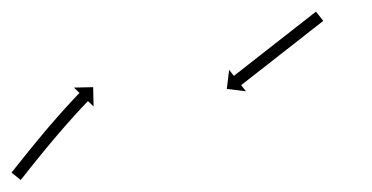

<svg xmlns="http://www.w3.org/2000/svg" viewBox="-25 -287 631 326"><path d="M-4.2 4.5C-4.6 5 -5 5.5 -5.4 6.1L10.2 18.6C10.6 18.1 11 17.5 11.4 17C12.6 15.5 13.8 14.1 15 12.6C16.8 10.3 18.6 8.1 20.4 5.8C22.8 2.8 25.1 -0.1 27.4 -3.1C30.2 -6.5 33 -10 35.8 -13.5L35.8 -13.5L35.8 -13.5C38.9 -17.3 42 -21.2 45.2 -25.1L45.2 -25.1L45.2 -25.1C48.5 -29.2 51.9 -33.3 55.3 -37.4L55.3 -37.4L55.3 -37.3C58.8 -41.6 62.3 -45.8 65.8 -50L65.8 -50L65.8 -49.9C69.3 -54.1 72.9 -58.3 76.4 -62.5L76.4 -62.4L76.4 -62.4C79.9 -66.4 83.3 -70.5 86.8 -74.4L86.8 -74.4L86.8 -74.4C90.1 -78.1 93.4 -81.8 96.7 -85.5L96.7 -85.5L96.7 -85.5C99.6 -88.8 102.6 -92.1 105.6 -95.4L105.6 -95.4L105.6 -95.4C108.1 -98.1 110.7 -100.9 113.2 -103.6L113.2 -103.6L113.2 -103.6C115.2 -105.7 117.2 -107.8 119.2 -109.9L119.2 -109.9L119.2 -109.9C120.4 -111.2 121.7 -112.6 123 -113.9L123 -113.9L123 -113.9C123.5 -114.4 123.9 -114.9 124.4 -115.3L133.9 -106.2L133.2 -139L100.5 -138.3L110 -129.2C109.5 -128.7 109 -128.2 108.6 -127.8L108.6 -127.8L108.6 -127.8C107.3 -126.4 106 -125 104.7 -123.7L104.7 -123.7L104.7 -123.7C102.6 -121.5 100.6 -119.4 98.6 -117.3L98.6 -117.3L98.6 -117.2C96 -114.5 93.5 -111.7 90.9 -108.9L90.9 -108.9L90.9 -108.9C87.8 -105.6 84.8 -102.2 81.8 -98.9L81.8 -98.9L81.8 -98.9C78.5 -95.1 75.1 -91.4 71.8 -87.6L71.8 -87.6L71.8 -87.6C68.3 -83.6 64.8 -79.6 61.3 -75.5L61.3 -75.5L61.2 -75.5C57.6 -71.3 54.1 -67.1 50.5 -62.9L50.5 -62.8L50.5 -62.8C46.9 -58.6 43.4 -54.4 39.9 -50.1L39.9 -50.1L39.8 -50.1C36.4 -46 33.1 -41.8 29.7 -37.7L29.7 -37.7L29.7 -37.7C26.5 -33.8 23.4 -29.9 20.2 -26L20.2 -26L20.2 -26C17.4 -22.5 14.6 -19 11.8 -15.5C9.5 -12.6 7.1 -9.6 4.8 -6.7C2.9 -4.4 1.1 -2.1 -0.7 0.1C-1.8 1.6 -3 3.1 -4.2 4.5ZM522.3 -250.3C522.8 -250.7 523.3 -251.1 523.9 -251.5L511.5 -267.3C511 -266.9 510.5 -266.5 510 -266C508.5 -264.9 507 -263.7 505.5 -262.6C503.2 -260.8 501 -259 498.7 -257.2C495.7 -254.9 492.7 -252.5 489.8 -250.2C486.2 -247.5 482.7 -244.7 479.2 -242C475.3 -238.9 471.4 -235.8 467.4 -232.7C463.2 -229.5 459 -226.2 454.8 -222.9C450.5 -219.5 446.2 -216.1 441.8 -212.7C437.5 -209.3 433.2 -205.9 428.8 -202.5C424.6 -199.3 420.4 -196 416.2 -192.7C412.3 -189.6 408.4 -186.5 404.5 -183.5C401 -180.7 397.4 -178 393.9 -175.2C391 -172.9 388 -170.6 385 -168.2C382.7 -166.4 380.4 -164.7 378.1 -162.9C376.7 -161.7 375.2 -160.5 373.7 -159.4C373.2 -159 372.7 -158.6 372.1 -158.2L364 -168.5L360.1 -136L392.6 -132L384.5 -142.4C385 -142.8 385.5 -143.2 386 -143.6C387.5 -144.8 389 -146 390.5 -147.1C392.8 -148.9 395 -150.7 397.3 -152.5C400.3 -154.8 403.3 -157.1 406.3 -159.5C409.8 -162.2 413.3 -165 416.8 -167.7C420.7 -170.8 424.7 -173.9 428.6 -176.9C432.8 -180.2 437 -183.5 441.2 -186.8C445.5 -190.2 449.8 -193.6 454.2 -197C458.5 -200.4 462.8 -203.8 467.2 -207.1C471.4 -210.4 475.6 -213.7 479.8 -217C483.7 -220.1 487.6 -223.1 491.5 -226.2C495 -229 498.6 -231.7 502.1 -234.5C505 -236.8 508 -239.1 511 -241.5C513.3 -243.2 515.6 -245 517.9 -246.8C519.3 -248 520.8 -249.1 522.3 -250.3Z"/></svg>

Font: FRB American Cursive Just Arrows Extralight
Style: Italic
Weight: 200
Italic angle: -25°
Version: Version 2.0;Modular Font Editor K font №1